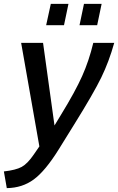

<svg xmlns="http://www.w3.org/2000/svg" viewBox="-60 -744 609 990"><path d="M178 -614 202 -724H293L270 -614ZM350 -614 373 -724H464L441 -614ZM-40 140Q22 133 52 116.5Q82 100 114 53L143 11L49 -523H162L221 -97L255 -153Q328 -272 363.5 -351.5Q399 -431 421 -523H529Q502 -426 462 -344Q422 -262 323 -103L243 26Q174 137 114.5 181Q55 225 -25 226Z"/></svg>

Font: Raleway-v4020 SemiBold
Style: Italic
Weight: 600
Italic angle: -12°
Designer: Matt McInerney, Pablo Impallari, Rodrigo Fuenzalida
Foundry: Matt McInerney, Pablo Impallari, Rodrigo Fuenzalida
Version: Version 4.020;PS 004.020;hotconv 1.0.88;makeotf.lib2.5.64775